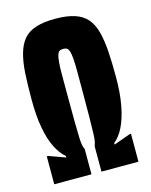

<svg xmlns="http://www.w3.org/2000/svg" viewBox="-107 -766 660 837"><g transform="rotate(-15 223.0 -348.0)"><path d="M33 0V-126H40L114 -99V-106Q90 -126 71.5 -162.5Q53 -199 43 -254Q33 -309 33 -383Q33 -449 36 -499.5Q39 -550 49.5 -587.5Q60 -625 80 -649Q100 -673 135.5 -684.5Q171 -696 223 -696Q275 -696 310.5 -684.5Q346 -673 366.5 -649Q387 -625 397 -587.5Q407 -550 410.5 -499.5Q414 -449 414 -383Q414 -309 403.5 -254Q393 -199 375 -162.5Q357 -126 332 -106V-99L407 -126H413V0H246V-115Q249 -121 251.5 -132.5Q254 -144 255 -169.5Q256 -195 256.5 -242Q257 -289 257 -367Q257 -418 257 -453Q257 -488 255 -509.5Q253 -531 249.5 -541.5Q246 -552 240 -556Q234 -560 223 -560Q212 -560 206 -556Q200 -552 196.5 -541.5Q193 -531 191 -509.5Q189 -488 189 -453Q189 -418 189 -367Q189 -289 189.5 -242Q190 -195 191 -169.5Q192 -144 194.5 -132.5Q197 -121 201 -115V0Z"/></g></svg>

Font: Saira ExtraCondensed Black
Style: Regular
Weight: 900
Width: 2
Designer: Hector Gatti with collaboration of the Omnibus-Type team
Foundry: Omnibus-Type
Version: Version 1.101